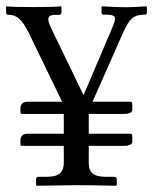

<svg xmlns="http://www.w3.org/2000/svg" viewBox="-24 -595 492 616"><path d="M46.9 -229.5Q43.5 -229.5 42.5 -230.7Q41.5 -231.9 41.5 -235.4V-249Q41.5 -256.3 47.1 -262.5Q52.7 -268.6 64.5 -268.6H175.3L68.4 -489.3Q53.2 -520.5 38.6 -533.9Q23.9 -547.4 5.4 -547.4Q-4.4 -547.4 -4.4 -554.7V-573.2L-3.4 -574.7Q14.6 -572.3 85.9 -572.3Q147 -572.3 171.4 -574.7L173.3 -573.2V-555.7Q173.3 -547.4 166.5 -547.4H153.3Q130.9 -547.4 130.9 -533.2Q130.9 -523.9 140.6 -503.4L244.1 -289.6L335 -503.4Q345.2 -526.4 345.2 -534.7Q345.2 -547.9 320.3 -547.9H307.6Q301.8 -548.3 301.8 -555.2V-573.2L303.7 -574.7Q350.6 -571.8 378.9 -571.8Q407.2 -571.8 446.3 -574.7L447.3 -573.2V-555.7Q447.3 -553.2 447 -551.8Q446.8 -550.3 444.6 -549.1Q442.4 -547.9 438.5 -547.9Q413.1 -547.9 399.4 -535.9Q385.7 -523.9 371.1 -490.7L272.9 -268.6H392.6Q400.4 -268.6 400.4 -262.7V-242.2Q400.4 -236.3 393.1 -232.9Q385.7 -229.5 377 -229.5H260.7V-166H392.6Q400.4 -166 400.4 -160.2V-139.6Q400.4 -133.8 393.1 -130.4Q385.7 -127 377 -127H260.7V-71.8Q260.7 -48.8 273.4 -38.3Q286.1 -27.8 315.4 -27.8H341.8Q350.6 -27.8 350.6 -19.5V-1L348.6 1Q261.7 -1 222.7 -1L93.8 1L91.8 -1V-19.5Q91.8 -27.8 99.6 -27.8H126Q155.8 -27.8 168.2 -38.8Q180.7 -49.8 180.7 -71.8V-127H46.9Q43.5 -127 42.5 -128.2Q41.5 -129.4 41.5 -132.8V-146.5Q41.5 -153.8 47.1 -159.9Q52.7 -166 64.5 -166H180.7V-229.5Z"/></svg>

Font: Libertinage
Style: f
Weight: 400
Designer: OSP
Foundry: OSP
Version: Version 1.0; 2008; OFL relea